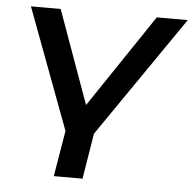

<svg xmlns="http://www.w3.org/2000/svg" viewBox="-50 -542 776 772"><g transform="rotate(5 338.5 -156.0)"><path d="M195 180 226 -5 44 -492H164L308 -92H283L552 -492H677L341 -4L311 180Z"/></g></svg>

Font: Nunito Sans 10pt Expanded SemiBold
Style: Italic
Weight: 600
Width: 7
Italic angle: -9°
Designer: Vernon Adams
Foundry: Vernon Adams
Version: Version 3.101;gftools[0.9.27]